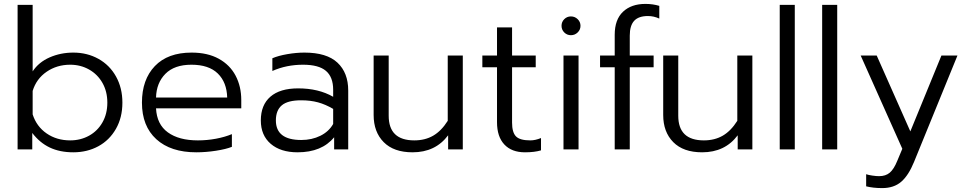

<svg xmlns="http://www.w3.org/2000/svg" viewBox="-20 -764 4947 982"><path d="M145 -84V0H70V-739H147V-399Q178 -446 234 -470.5Q290 -495 355 -495Q426 -495 483.5 -463Q541 -431 573.5 -372.5Q606 -314 606 -239Q606 -163 573 -105Q540 -47 483 -16Q426 15 355 15Q286 15 234.5 -9.5Q183 -34 145 -84ZM529 -239Q529 -296 504 -340Q479 -384 435.5 -408.5Q392 -433 339 -433Q271 -433 218.5 -397Q166 -361 147 -299V-179Q167 -117 218.5 -81.5Q270 -46 339 -46Q392 -46 435.5 -70Q479 -94 504 -138Q529 -182 529 -239Z M706 -239Q706 -357 772 -426Q838 -495 960 -495Q1042 -495 1099 -463.5Q1156 -432 1185 -377Q1214 -322 1214 -252V-210H778Q782 -128 838.5 -87Q895 -46 992 -46Q1039 -46 1084.5 -54.5Q1130 -63 1166 -78V-13Q1136 -1 1084.5 7Q1033 15 984 15Q853 15 779.5 -52Q706 -119 706 -239ZM1142 -265Q1140 -343 1094 -388Q1048 -433 959 -433Q872 -433 826 -386.5Q780 -340 778 -265Z M1314 -148Q1314 -227 1363 -269.5Q1412 -312 1505 -312Q1609 -312 1684 -269V-305Q1684 -370 1647 -401.5Q1610 -433 1530 -433Q1445 -433 1373 -401V-466Q1403 -479 1449 -487Q1495 -495 1537 -495Q1651 -495 1706 -443.5Q1761 -392 1761 -301V0H1689V-62Q1626 15 1502 15Q1415 15 1364.5 -28.5Q1314 -72 1314 -148ZM1684 -130V-207Q1645 -230 1606.5 -240.5Q1568 -251 1520 -251Q1452 -251 1421.5 -225.5Q1391 -200 1391 -148Q1391 -48 1521 -48Q1575 -48 1618.5 -69.5Q1662 -91 1684 -130Z M1891 -176V-480H1968V-172Q1968 -46 2099 -46Q2154 -46 2195.5 -70Q2237 -94 2270 -146V-480H2347V0H2272V-72Q2207 15 2090 15Q1994 15 1942.5 -37Q1891 -89 1891 -176Z M2522 -139V-420H2447V-480H2522V-624H2599V-480H2720V-420H2599V-137Q2599 -87 2619 -66.5Q2639 -46 2692 -46Q2718 -46 2747 -58V5Q2714 15 2665 15Q2597 15 2559.5 -25Q2522 -65 2522 -139Z M2852 -632Q2852 -652 2866 -666Q2880 -680 2900 -680Q2920 -680 2934.5 -666Q2949 -652 2949 -632Q2949 -612 2934.5 -598Q2920 -584 2900 -584Q2880 -584 2866 -598Q2852 -612 2852 -632ZM2862 -480H2939V0H2862Z M3124 -420H3049V-480H3124V-586Q3124 -664 3166.5 -704Q3209 -744 3281 -744Q3319 -744 3352 -734V-669Q3324 -682 3294 -682Q3246 -682 3223.5 -657.5Q3201 -633 3201 -582V-480H3323V-420H3201V0H3124Z M3372 -176V-480H3449V-172Q3449 -46 3580 -46Q3635 -46 3676.5 -70Q3718 -94 3751 -146V-480H3828V0H3753V-72Q3688 15 3571 15Q3475 15 3423.5 -37Q3372 -89 3372 -176Z M3968 -739H4045V0H3968Z M4185 -739H4262V0H4185Z M4410 189V127Q4421 131 4441.5 134Q4462 137 4476 137Q4510 137 4531 119Q4552 101 4569 59L4595 -3L4382 -480H4464L4636 -92L4795 -480H4877L4655 64Q4627 133 4589.5 165.5Q4552 198 4492 198Q4446 198 4410 189Z"/></svg>

Font: Prompt Light
Style: Regular
Weight: 300
Designer: Katatrad Team
Foundry: CadsonDemak
Version: Version 1.001